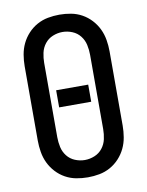

<svg xmlns="http://www.w3.org/2000/svg" viewBox="-85 -804 669 873"><g transform="rotate(-10 250.0 -367.5)"><path d="M250 8Q223 8 196.5 3Q170 -2 146.5 -15Q123 -28 104.5 -48Q86 -68 74.5 -92Q63 -116 58.5 -143Q54 -170 54 -196V-539Q54 -565 58.5 -592Q63 -619 74.5 -643Q86 -667 104.5 -687Q123 -707 146.5 -720Q170 -733 196.5 -738Q223 -743 250 -743Q277 -743 303.5 -738Q330 -733 353.5 -720Q377 -707 395.5 -687Q414 -667 425.5 -643Q437 -619 441.5 -592Q446 -565 446 -539V-196Q446 -170 441.5 -143Q437 -116 425.5 -92Q414 -68 395.5 -48Q377 -28 353.5 -15Q330 -2 303.5 3Q277 8 250 8ZM250 -72Q273 -72 295 -81Q317 -90 331.5 -108.5Q346 -127 351 -150Q356 -173 356 -196V-539Q356 -562 351 -585Q346 -608 331.5 -626.5Q317 -645 295 -654Q273 -663 250 -663Q227 -663 205 -654Q183 -645 168.5 -626.5Q154 -608 149 -585Q144 -562 144 -539V-196Q144 -173 149 -150Q154 -127 168.5 -108.5Q183 -90 205 -81Q227 -72 250 -72ZM176 -328V-407H324V-328Z"/></g></svg>

Font: Iosevka Bendy Medium
Style: Regular
Weight: 500
Monospace: yes
Designer: Belleve Invis
Foundry: Belleve Invis
Version: Version 30.1.2